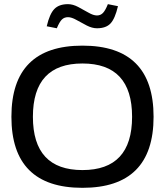

<svg xmlns="http://www.w3.org/2000/svg" viewBox="-20 -900 798 929"><path d="M378.9 8.8Q723.1 8.8 723.1 -335Q723.1 -679.2 378.9 -679.2Q35.2 -679.2 35.2 -335Q35.2 8.8 378.9 8.8ZM378.9 -592.8Q619.1 -592.8 619.1 -335Q619.1 -77.1 378.9 -77.1Q139.2 -77.1 139.2 -335Q139.2 -592.8 378.9 -592.8ZM206.1 -772.9Q220.2 -833 242.9 -856.4Q265.6 -879.9 309.1 -879.9Q332.5 -879.9 358.4 -866.2Q384.3 -852.5 408 -838.9Q431.6 -825.2 449.2 -825.2Q466.3 -825.2 478 -837.2Q489.7 -849.1 502 -879.9L550.8 -870.1Q536.6 -809.6 514.6 -786.4Q492.7 -763.2 449.2 -763.2Q425.8 -763.2 399.7 -776.6Q373.5 -790 349.9 -803.5Q326.2 -816.9 309.1 -816.9Q291 -816.9 279.3 -805.4Q267.6 -793.9 254.9 -763.2Z"/></svg>

Font: LT Wave
Style: Regular
Weight: 400
Designer: Daniel Lyons
Version: Version 2.5 (Glyphs App)